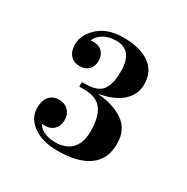

<svg xmlns="http://www.w3.org/2000/svg" viewBox="-98 -800 533 547"><g transform="rotate(30 168.0 -527.0)"><path d="M178.7 -539.1V-538.1Q229 -534.2 262 -511.5Q294.9 -488.8 294.9 -441.4Q294.9 -391.1 259.3 -365.7Q223.6 -340.3 158.7 -340.3Q106.4 -340.3 76.4 -362.3Q46.4 -384.3 46.4 -417.5Q46.4 -441.4 57.6 -455.1Q68.8 -468.8 89.4 -468.8Q108.4 -468.8 120.1 -456.8Q131.8 -444.8 131.8 -426.8Q131.8 -405.8 118.7 -393.8Q105.5 -381.8 81.5 -384.8V-383.3Q97.7 -357.9 140.6 -357.9Q174.3 -357.9 193.1 -377.7Q211.9 -397.5 211.9 -434.6Q211.9 -482.9 194.3 -506.3Q176.8 -529.8 134.8 -529.8H120.1V-544.9H134.3Q154.8 -544.9 168.7 -551Q182.6 -557.1 189.5 -569.1Q196.3 -581.1 198.7 -594.5Q201.2 -607.9 201.2 -626.5Q201.2 -695.8 146.5 -695.8Q121.6 -695.8 104.2 -684.8Q86.9 -673.8 83 -660.6V-659.7Q106 -662.6 118.7 -651.4Q131.3 -640.1 131.3 -619.6Q131.3 -602.5 120.6 -591.6Q109.9 -580.6 91.8 -580.6Q71.8 -580.6 60.5 -593.3Q49.3 -606 49.3 -628.4Q49.3 -660.2 78.9 -687Q108.4 -713.9 160.2 -713.9Q214.4 -713.9 245.8 -691.9Q277.3 -669.9 277.3 -627.4Q277.3 -594.2 252.2 -571Q227.1 -547.9 178.7 -539.1Z"/></g></svg>

Font: VidalokaRegular
Style: Regular
Weight: 400
Designer: Cyreal (www.cyreal.org)
Foundry: Cyreal (www.cyreal.org)
Version: Version 1.000